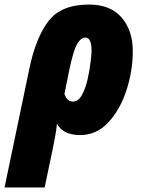

<svg xmlns="http://www.w3.org/2000/svg" viewBox="-72 -583 626 843"><path d="M211 -171 232 -275Q251 -365 267.5 -391.5Q284 -418 303 -418Q330 -418 330 -360Q330 -348 326 -312.5Q322 -277 313 -236.5Q304 -196 288 -166.5Q272 -137 248 -137Q222 -137 211 -171ZM124 240 157 83Q163 52 169.5 19.5Q176 -13 178 -40Q205 10 280 10Q352 10 403.5 -45.5Q455 -101 483 -186Q511 -271 511 -359Q511 -449 462 -506Q413 -563 319 -563Q196 -563 140.5 -490Q85 -417 57 -282L-52 240Z"/></svg>

Font: Noto Sans Display SemiCondensed Black
Style: Italic
Weight: 900
Width: 4
Designer: Monotype Design team
Foundry: Monotype Imaging Inc.
Version: 1.000